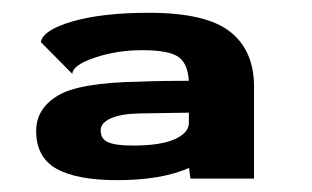

<svg xmlns="http://www.w3.org/2000/svg" viewBox="-20 -702 500 308"><path d="M283 -434.5V-566Q283 -596.5 268.5 -609Q254 -621.5 208.5 -621.5Q167.5 -621.5 132 -609.5Q96.5 -597.5 96 -583.5L45.5 -634.5Q49 -654 96.8 -667.8Q144.5 -681.5 219 -681.5Q310.5 -681.5 349 -651.2Q387.5 -621 387.5 -563V-415.5H285.5ZM329 -493Q329 -453 284.2 -433Q239.5 -413 168 -413Q103.5 -413 70.8 -431.2Q38 -449.5 38 -492Q38 -527.5 72.5 -548.5Q107 -569.5 203.5 -571Q237.5 -572.5 296.5 -572.5V-521.5Q237.5 -520.5 203 -520Q174.5 -519.5 158 -512.2Q141.5 -505 141.5 -493Q141.5 -479 153.5 -473.8Q165.5 -468.5 193 -468.5Q238 -468.5 260.5 -478.8Q283 -489 283 -505Z"/></svg>

Font: Anybody Wide
Style: Bold
Weight: 700
Width: 7
Designer: Tyler Finck
Foundry: Etcetera Type Company
Version: Version 1.000; ttfautohint (v1.8)